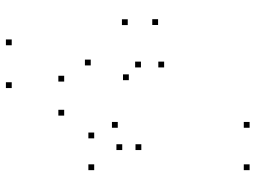

<svg xmlns="http://www.w3.org/2000/svg" viewBox="-129 -739 878 660"><g transform="rotate(-90 310.0 -409.0)"><path d="M574.1 -304.6V-324.6H554.1V-304.6ZM573.8 -408.9V-428.9H553.8V-408.9ZM435.1 -536.1V-556.1H415.1V-536.1ZM144.2 -427.8V-447.8H124.2V-427.8ZM144.2 -362.2V-382.2H124.2V-362.2ZM384.4 -405.2V-425.2H364.4V-405.2ZM428.2 -363.5V-383.5H408.2V-363.5ZM428.2 -283.8V-303.8H408.2V-283.8ZM220.8 10V-10H200.8V10ZM220.8 -443.2V-463.2H200.8V-443.2ZM184.4 -524.2V-544.2H164.4V-524.2ZM75.1 -524.2V-544.2H55.1V-524.2ZM75.1 10V-10H55.1V10ZM262.6 -627.4V-647.4H242.6V-627.4ZM357.3 -807.7V-827.7H337.3V-807.7ZM504.4 -807.7V-827.7H484.4V-807.7ZM379.6 -627.4V-647.4H359.6V-627.4Z"/></g></svg>

Font: Monaspace Krypton Dots Var
Style: Regular
Weight: 400
Designer: Riley Cran and the Lettermatic Team
Version: Version 1.100 (Monaspace Krypton Dots)